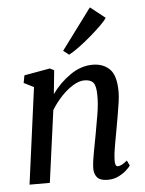

<svg xmlns="http://www.w3.org/2000/svg" viewBox="-58 -900 723 957"><g transform="rotate(-5 303.5 -422.0)"><path d="M211.5 -439Q249.5 -492.5 303.5 -530.2Q357.5 -568 416.5 -568Q469.5 -568 501.8 -536Q534 -504 534 -422.5Q534 -401.5 529.8 -370.8Q525.5 -340 519.5 -307Q513.5 -274 509 -247Q502.5 -209.5 494 -164.2Q485.5 -119 484.5 -85.5Q483.5 -53 498 -53Q516.5 -53 545 -77.5L557.5 -51.5Q553.5 -45 538.2 -30.2Q523 -15.5 498.2 -2.8Q473.5 10 442 10Q404.5 10 389.2 -8Q374 -26 375 -56Q376 -86 385 -132.8Q394 -179.5 401.5 -220.5Q409 -262.5 418.2 -315.8Q427.5 -369 427 -413.5Q427 -460.5 413.8 -477.2Q400.5 -494 368.5 -494Q342.5 -494 312 -475.5Q281.5 -457 252.8 -426.5Q224 -396 202 -360L153 0H51.5L116 -482.5L66.5 -507.5L73.5 -545L202.5 -568L223.5 -557.5ZM276.5 -650 428 -854 502 -795.5Q495 -783 471.8 -760Q448.5 -737 417.8 -710.5Q387 -684 356.5 -661.5Q326 -639 304.5 -628Z"/></g></svg>

Font: Merriweather
Style: Italic
Weight: 400
Italic angle: -7.8°
Designer: Eben Sorkin
Foundry: Eben Sorkin
Version: Version 2.100